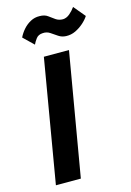

<svg xmlns="http://www.w3.org/2000/svg" viewBox="-136 -989 719 1056"><g transform="rotate(-15 223.0 -461.5)"><path d="M165 -700 46 0H188L308 -700ZM77 -833 135 -777Q141 -791 154 -808.5Q167 -826 192 -827Q215 -829 233.5 -816.5Q252 -804 270.5 -791.5Q289 -779 313 -778Q342 -777 367 -789Q392 -801 413 -819.5Q434 -838 446 -857L391 -923Q377 -903 359 -888Q341 -873 321 -872Q297 -872 280 -884Q263 -896 245.5 -909Q228 -922 200 -922Q172 -923 148 -910Q124 -897 106 -876.5Q88 -856 77 -833Z"/></g></svg>

Font: Jost SemiBold
Style: Italic
Weight: 600
Italic angle: -5°
Version: Version 3.710